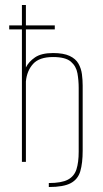

<svg xmlns="http://www.w3.org/2000/svg" viewBox="-20 -650 413 771"><path d="M176 101V85Q227 85 252.5 71.5Q278 58 287 30Q296 2 296 -41V-297Q296 -327 291 -355.5Q286 -384 264.5 -402.5Q243 -421 193 -421Q138 -421 113 -393.5Q88 -366 84 -323V0H68V-532H17V-548H68V-630H84V-548H200V-532H84V-379Q95 -402 120.5 -419.5Q146 -437 193 -437Q235 -437 259.5 -425.5Q284 -414 295 -394.5Q306 -375 309 -352Q312 -329 312 -306V-45Q312 5 302.5 37.5Q293 70 264 85.5Q235 101 176 101Z"/></svg>

Font: Alumni Sans Pinstripe
Style: Regular
Weight: 400
Designer: Robert E. Leuschke
Foundry: Robert E. Leuschke
Version: Version 1.010; ttfautohint (v1.8.4.7-5d5b)